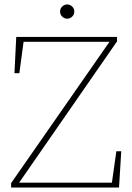

<svg xmlns="http://www.w3.org/2000/svg" viewBox="-20 -843 595 863"><path d="M30 0V-20L472 -655H86L67 -514H45L53 -677H506V-657L66 -22H483L503 -163H525L515 0ZM282 -759Q270 -759 260 -768Q250 -777 250 -791Q250 -805 260 -814Q270 -823 282 -823Q294 -823 304 -814Q314 -805 314 -791Q314 -777 304 -768Q294 -759 282 -759Z"/></svg>

Font: Source Serif Pro ExtraLight
Style: Regular
Weight: 200
Designer: Frank Grießhammer
Foundry: Adobe Systems Incorporated
Version: Version 3.001;hotconv 1.0.111;makeotfexe 2.5.65597